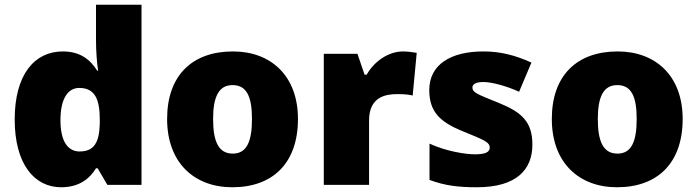

<svg xmlns="http://www.w3.org/2000/svg" viewBox="-20 -780 2943 810"><path d="M238 10C314 10 358 -26 385 -70H392L433 0H577V-760H385V-612C385 -565 389 -510 394 -482H390C361 -528 319 -563 245 -563C125 -563 42 -465 42 -276C42 -89 124 10 238 10ZM316 -141C268 -141 235 -181 235 -273C235 -366 268 -409 314 -409C381 -409 401 -361 401 -274V-259C399 -179 377 -141 316 -141Z M1237 -278C1237 -461 1122 -563 963 -563C790 -563 685 -461 685 -278C685 -93 800 10 960 10C1132 10 1237 -93 1237 -278ZM879 -278C879 -372 903 -421 961 -421C1021 -421 1043 -372 1043 -278C1043 -183 1021 -132 962 -132C902 -132 879 -183 879 -278Z M1680 -563C1617 -563 1557 -519 1527 -465H1518L1488 -553H1346V0H1537V-272C1537 -372 1608 -383 1656 -383C1691 -383 1708 -380 1721 -377L1738 -557C1727 -559 1701 -563 1680 -563Z M2226 -170C2226 -267 2180 -307 2084 -346C1992 -383 1973 -390 1973 -411C1973 -426 1990 -434 2020 -434C2053 -434 2115 -418 2170 -393L2222 -516C2153 -547 2092 -563 2019 -563C1882 -563 1791 -508 1791 -400C1791 -309 1836 -266 1928 -228C2021 -190 2046 -181 2046 -157C2046 -138 2027 -129 1984 -129C1942 -129 1862 -142 1792 -174V-21C1856 3 1913 10 1992 10C2160 10 2226 -65 2226 -170Z M2860 -278C2860 -461 2745 -563 2586 -563C2413 -563 2308 -461 2308 -278C2308 -93 2423 10 2583 10C2755 10 2860 -93 2860 -278ZM2502 -278C2502 -372 2526 -421 2584 -421C2644 -421 2666 -372 2666 -278C2666 -183 2644 -132 2585 -132C2525 -132 2502 -183 2502 -278Z"/></svg>

Font: Noto Sans Lao UI Blk
Style: Regular
Weight: 900
Designer: Monotype Design Team
Foundry: Monotype Imaging Inc.
Version: Version 2.000